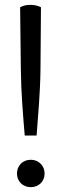

<svg xmlns="http://www.w3.org/2000/svg" viewBox="-20 -764 315 792"><path d="M149 -734 147 -478C146 -382 137 -288 131 -205H82C75 -289 67 -381 66 -478L63 -734C74 -740 87 -744 105 -744C123 -744 138 -740 149 -734ZM164 -48C164 -16 140 8 107 8C74 8 50 -16 50 -48C50 -80 73 -105 107 -105C140 -105 164 -80 164 -48Z"/></svg>

Font: Repo Regular
Style: Regular
Weight: 400
Designer: Stefan Peev
Foundry: Context Ltd
Version: Version 1.502